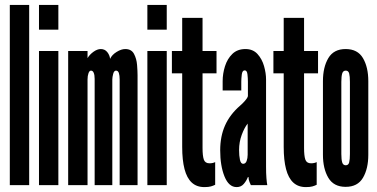

<svg xmlns="http://www.w3.org/2000/svg" viewBox="-20 -755 1537 783"><path d="M20 0V-735H99V0Z M139 0V-547H218V0ZM139 -634V-735H218V-634Z M258 0V-547H337V-518Q346 -533 361.5 -544Q377 -555 391 -555Q407.5 -555 417.5 -542.5Q427.5 -530 429 -515Q436.5 -531.5 455.5 -543.2Q474.5 -555 491 -555Q516 -555 526.5 -535.2Q537 -515.5 539 -490Q541 -464.5 541 -448V0H468V-431Q468 -447 464.8 -457Q461.5 -467 453 -467Q445 -467 441.5 -453.5Q438 -440 438 -431V0H366V-433Q366 -449 362.2 -458Q358.5 -467 351 -467Q344.5 -467 340.8 -456.2Q337 -445.5 337 -431V0Z M581 0V-547H660V0ZM581 -634V-735H660V-634Z M813.5 8Q782 8 762 -10.5Q742 -29 732.5 -65.5Q723 -102 723 -156V-456H681V-547H723V-682H806V-547H863V-456H806V-151.5Q806 -119.5 811.2 -104.2Q816.5 -89 834.5 -89Q842 -89 848 -90.5Q854 -92 857.5 -94V-1.5Q849.5 2.5 840 5.2Q830.5 8 813.5 8Z M945 8Q913 8 895.5 -35.5Q878 -79 878 -142Q878 -199 897.8 -243.5Q917.5 -288 959 -324Q969 -332.5 979 -343.8Q989 -355 991 -363V-422Q991 -435 989.2 -451.5Q987.5 -468 978 -468Q968 -468 966 -450.8Q964 -433.5 964 -422V-386H888V-424Q888 -454.5 897.5 -484.8Q907 -515 927.5 -535Q948 -555 981 -555Q1011.5 -555 1030 -534.8Q1048.5 -514.5 1056.8 -485.5Q1065 -456.5 1065 -431V-75Q1065 -47.5 1066.5 -28.8Q1068 -10 1070 0H1003Q1001.5 -2.5 997.5 -12.8Q993.5 -23 993.5 -33H991Q985 -17.5 974 -4.8Q963 8 945 8ZM971.5 -87Q981.5 -87 985.8 -98.5Q990 -110 990 -124V-251Q976.5 -234 965.8 -205Q955 -176 955 -143Q955 -120 958.5 -103.5Q962 -87 971.5 -87Z M1227.5 8Q1196 8 1176 -10.5Q1156 -29 1146.5 -65.5Q1137 -102 1137 -156V-456H1095V-547H1137V-682H1220V-547H1277V-456H1220V-151.5Q1220 -119.5 1225.2 -104.2Q1230.5 -89 1248.5 -89Q1256 -89 1262 -90.5Q1268 -92 1271.5 -94V-1.5Q1263.5 2.5 1254 5.2Q1244.5 8 1227.5 8Z M1389.5 7Q1341 7 1319 -30Q1297 -67 1297 -124V-424Q1297 -481 1319 -518Q1341 -555 1389.5 -555Q1438.5 -555 1460.2 -518Q1482 -481 1482 -424V-124Q1482 -67 1460.2 -30Q1438.5 7 1389.5 7ZM1390 -81Q1401 -81 1404 -92.8Q1407 -104.5 1407 -127V-421Q1407 -443.5 1404 -455.2Q1401 -467 1390 -467Q1379 -467 1375.5 -455.2Q1372 -443.5 1372 -421V-127Q1372 -104.5 1375.5 -92.8Q1379 -81 1390 -81Z"/></svg>

Font: League Gothic Condensed
Style: Regular
Weight: 400
Width: 3
Designer: The League of Moveable Type
Version: Version 2.001